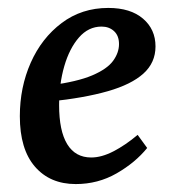

<svg xmlns="http://www.w3.org/2000/svg" viewBox="-20 -451 431 484"><path d="M253 -431Q309 -431 340.5 -404Q372 -377 372 -334Q372 -293 341.5 -265.5Q311 -238 251.5 -221Q192 -204 105 -195L107 -236Q175 -245 212.5 -261Q250 -277 265 -297.5Q280 -318 280 -340Q280 -361 267.5 -372.5Q255 -384 236 -384Q203 -384 179 -356.5Q155 -329 142 -284Q129 -239 129 -186Q129 -121 149.5 -87.5Q170 -54 210 -54Q236 -54 266 -69.5Q296 -85 327 -111L351 -78Q321 -41 274 -14Q227 13 171 13Q106 13 68 -31Q30 -75 30 -158Q30 -231 57.5 -293Q85 -355 135.5 -393Q186 -431 253 -431Z"/></svg>

Font: Rasa Medium
Style: Italic
Weight: 500
Italic angle: -7.10001°
Designer: Anna Giedrys (Yrsa+Rasa design), David Brezina (Yrsa art-direction, Rasa art-direction, design)
Foundry: Rosetta Type Foundry
Version: Version 2.004